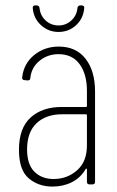

<svg xmlns="http://www.w3.org/2000/svg" viewBox="-20 -681 432 709"><path d="M331 -343V-10Q331 0 321 0H311Q301 0 301 -10V-55Q301 -58 299 -58.5Q297 -59 296 -56Q277 -24 245 -8Q213 8 174 8Q122 8 86 -22.5Q50 -53 50 -128Q50 -208 93 -247Q136 -286 208 -286H297Q301 -286 301 -290V-345Q301 -407 274 -444Q247 -481 196 -481Q156 -481 126 -456.5Q96 -432 92 -393Q92 -384 82 -384L71 -385Q66 -385 63.5 -388Q61 -391 62 -396Q68 -447 106.5 -478Q145 -509 197 -509Q261 -509 296 -464Q331 -419 331 -343ZM301 -144V-255Q301 -259 297 -259H209Q150 -259 115 -226Q80 -193 80 -129Q80 -74 107 -47Q134 -20 178 -20Q228 -20 264.5 -52Q301 -84 301 -144ZM101 -651V-653Q101 -661 110 -661H115Q125 -661 126 -651Q129 -623 149 -605Q169 -587 196 -587Q223 -587 243 -605Q263 -623 266 -651Q267 -661 277 -661H282Q287 -661 289.5 -658Q292 -655 291 -651Q288 -613 261 -588Q234 -563 196 -563Q159 -563 131.5 -588Q104 -613 101 -651Z"/></svg>

Font: Barlow Condensed Thin
Style: Regular
Weight: 250
Width: 3
Designer: Jeremy Tribby
Foundry: Tribby Type
Version: Version 1.408